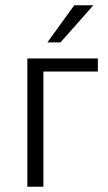

<svg xmlns="http://www.w3.org/2000/svg" viewBox="-20 -710 409 730"><path d="M160.2 -548.8 262.2 -689.9H335L210 -548.8ZM84 0V-487.8H352.1V-438H145V0Z"/></svg>

Font: Acari Sans Light
Style: Regular
Weight: 300
Designer: Alfredo Marco Pradil and Stefan Peev
Foundry: Hanken Design Co.
Version: Version 1.045;January 11, 2019;FontCreator 11.5.0.2425 64-bi